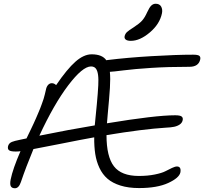

<svg xmlns="http://www.w3.org/2000/svg" viewBox="-20 -984 1094 1029"><path d="M681.2 -765.1Q662.6 -765.1 654.1 -771.7Q645.5 -778.3 647.9 -790Q650.9 -803.2 660.6 -812.3Q670.4 -821.3 696.8 -837.9Q727.5 -857.9 741.7 -873.8Q755.9 -889.6 769 -918.9Q780.8 -944.8 791 -954.3Q801.3 -963.9 814 -963.9Q835 -963.9 843.5 -949Q852.1 -934.1 848.1 -913.1Q836.4 -855.5 783.2 -810.3Q730 -765.1 681.2 -765.1ZM60.1 24.9Q43.9 24.9 38.1 14.4Q32.2 3.9 37.1 -22Q48.3 -78.1 89.8 -173.8Q80.1 -171.9 64 -171.9Q39.1 -171.9 29.5 -178Q20 -184.1 22.9 -199.2Q25.4 -210.4 33.4 -217.3Q41.5 -224.1 61 -229Q66.9 -230.5 88.1 -235.1Q109.4 -239.7 122.1 -242.2Q124 -246.1 134.8 -268.6Q145.5 -291 148.2 -296.4Q150.9 -301.8 160.4 -322.3Q169.9 -342.8 172.9 -350.1Q175.8 -357.4 183.8 -375.5Q191.9 -393.6 195.1 -402.6Q198.2 -411.6 204.3 -427.2Q210.4 -442.9 213.6 -453.9Q216.8 -464.8 220.2 -478Q223.6 -491.2 226.1 -502.9Q229 -519 237.5 -528.6Q246.1 -538.1 257.8 -538.1Q270.5 -538.1 280.8 -527.8Q339.8 -614.3 384.5 -653.6Q429.2 -692.9 471.2 -692.9Q527.8 -692.9 549.8 -661.1L555.2 -662.1Q661.6 -675.3 793.2 -683.1Q924.8 -690.9 1015.1 -690.9Q1040 -690.9 1047.9 -685.1Q1055.7 -679.2 1053.2 -666Q1044.9 -626 995.1 -626Q880.4 -626 790.3 -620.1Q700.2 -614.3 642.3 -606.9Q584.5 -599.6 568.8 -599.1Q572.3 -564 569.1 -512.7Q565.9 -461.4 557.1 -369.1Q556.6 -360.8 555.2 -345.7Q553.7 -330.6 553.2 -323.2Q813.5 -366.2 918.9 -366.2Q944.8 -366.2 953.4 -359.6Q961.9 -353 959 -339.8Q956.1 -325.7 943.4 -316.9Q930.7 -308.1 912.8 -304.4Q895 -300.8 869.1 -299.8Q745.6 -292 550.8 -259.8Q550.8 -144.5 590.6 -92.8Q630.4 -41 724.1 -41Q771.5 -41 809.6 -48.8Q847.7 -56.6 866.5 -66.4Q885.3 -76.2 901.9 -84Q918.5 -91.8 928.2 -91.8Q952.1 -91.8 946.8 -60.1Q940.4 -30.3 881.3 -3.2Q822.3 23.9 725.1 23.9Q668.5 23.9 625.7 10.5Q583 -2.9 556.2 -26.1Q529.3 -49.3 512.9 -84.2Q496.6 -119.1 490.5 -158.7Q484.4 -198.2 484.9 -248Q416 -235.8 305.9 -213.6Q195.8 -191.4 159.2 -185.1Q119.6 -89.8 91.8 -7.8Q80.6 24.9 60.1 24.9ZM467.8 -627.9Q422.4 -627.9 345.5 -526.4Q268.6 -424.8 190.9 -256.8Q349.6 -289.1 487.8 -312Q488.3 -316.9 489.5 -328.4Q490.7 -339.8 491.2 -346.2Q508.3 -512.2 507.3 -555.7Q506.8 -613.8 483.9 -624.5Q477.1 -627.9 467.8 -627.9Z"/></svg>

Font: Shantell Sans Irregular Bouncy
Style: Italic
Weight: 300
Italic angle: -11.31°
Designer: Stephen Nixon, Anya Danilova, Shantell Martin
Foundry: Arrow Type
Version: Version 1.006;[9816181b4]